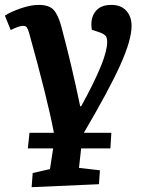

<svg xmlns="http://www.w3.org/2000/svg" viewBox="-40 -547 586 788"><path d="M89.8 221.2 94.2 163.1 165 147 178.2 62H74.2L81.1 -2H181.2Q155.8 -137.7 79.1 -413.1Q74.2 -429.2 69.6 -435.1Q64.9 -440.9 54.2 -440.9Q39.1 -440.9 3.9 -423.8L-20 -482.9Q3.9 -498.5 45.2 -512.7Q86.4 -526.9 118.2 -526.9Q161.6 -526.9 180.2 -506.3Q198.7 -485.8 210.9 -440.9Q252.9 -285.2 289.1 -110.8H293Q344.7 -203.6 376 -279.8Q399.9 -340.8 399.9 -375Q399.9 -393.1 392.8 -400.6Q385.7 -408.2 369.1 -414.1L336.9 -424.8Q329.6 -470.2 350.6 -498.5Q371.6 -526.9 417 -526.9Q456.5 -526.9 478.3 -502.9Q500 -479 500 -440.9Q500 -383.3 454.3 -281.5Q408.7 -179.7 304.2 -2H417L413.1 62H293L284.2 142.1L370.1 151.9L366.2 209Z"/></svg>

Font: Literata Book
Style: Bold Italic
Weight: 700
Italic angle: -3°
Designer: Latin by Veronika Burian and Jose Scaglione. Greek by Irene Vlachou. Cyrillic by Vera Evstafieva
Foundry: TypeTogether
Version: Version 1.003;PS 001.003;hotconv 1.0.88;makeotf.lib2.5.64775